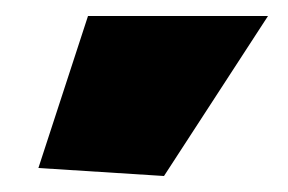

<svg xmlns="http://www.w3.org/2000/svg" viewBox="-20 -828 360 240"><path d="M28 -618 90 -808H315L185 -608Z"/></svg>

Font: Plata Sans Black
Style: Regular
Weight: 900
Designer: Pablo Impallari, Andres Torresi, & Cristiano Sobral
Foundry: Pablo Impallari, Andres Torresi, & Cristiano Sobral
Version: Version 1.00;December 28, 2019;FontCreator 12.0.0.2547 64-bi